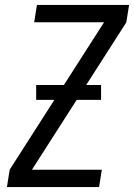

<svg xmlns="http://www.w3.org/2000/svg" viewBox="-20 -755 541 775"><path d="M8 0 19 -70 400 -665H118L129 -735H501L490 -665L109 -70H391L380 0ZM388 -352H126V-412H388Z"/></svg>

Font: Iosevka
Style: Italic
Weight: 400
Italic angle: -9°
Monospace: yes
Designer: Belleve Invis
Foundry: Belleve Invis
Version: Version 32.5.0; ttfautohint (v1.8.4)